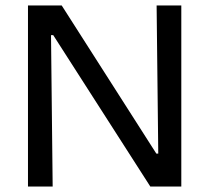

<svg xmlns="http://www.w3.org/2000/svg" viewBox="-20 -680 763 700"><path d="M82 0V-660H205L550 -120H557L551 -660H641V0H528L174 -552H166L172 0Z"/></svg>

Font: Bricolage Grotesque 24pt
Style: Regular
Weight: 400
Designer: Mathieu Triay
Foundry: Atelier Triay
Version: Version 1.001;gftools[0.9.33.dev8+g029e19f]